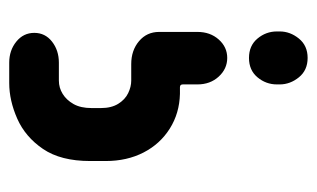

<svg xmlns="http://www.w3.org/2000/svg" viewBox="-152 -518 671 406"><g transform="rotate(-90 183.0 -315.5)"><path d="M210 -631H253Q279 -631 297.5 -616Q316 -601 316 -578Q316 -555 297.5 -540.5Q279 -526 253 -526H215Q200 -526 187 -518Q174 -510 165.5 -495Q157 -480 157 -457V-437Q157 -415 166 -400.5Q175 -386 188.5 -379.5Q202 -373 215 -373H250Q279 -373 298.5 -356.5Q318 -340 318 -314V-233Q318 -206 302 -188Q286 -170 263 -170Q240 -170 223.5 -188Q207 -206 207 -233V-264Q207 -270 201 -270H187Q146 -271 113.5 -291.5Q81 -312 63 -347Q45 -382 45 -427V-460Q45 -522 70.5 -559.5Q96 -597 134.5 -614Q173 -631 210 -631ZM263 0Q237 0 222 -18.5Q207 -37 207 -59V-65Q207 -88 222 -106Q237 -124 263 -124Q289 -124 304 -106Q319 -88 319 -65V-59Q319 -37 304 -18.5Q289 0 263 0Z"/></g></svg>

Font: Beiruti
Style: Bold
Weight: 700
Designer: Arlette Boutros
Foundry: Boutros
Version: Version 1.41